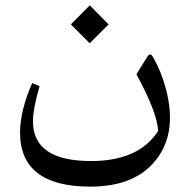

<svg xmlns="http://www.w3.org/2000/svg" viewBox="-20 -465 713 725"><path d="M318.8 -444.8 390.1 -373 318.8 -301.8 247.6 -373ZM326.7 143.1Q504.4 142.1 577.1 29.8Q574.2 -39.1 495.1 -184.6L536.1 -250.5Q547.4 -268.1 557.1 -250.5Q589.4 -194.8 606.9 -127.9Q652.8 47.9 557.6 152.3Q478 239.7 320.8 239.7Q56.2 239.7 55.7 36.1Q55.7 -6.8 68.4 -57.1Q79.6 -101.6 101.6 -151.4L129.4 -139.6Q105 -55.7 104.5 -8.8Q103 144 326.7 143.1Z"/></svg>

Font: Parastoo WOL
Style: WOL
Weight: 400
Foundry: Saber Rastikerdar (saber.rastikerdar@gmail.com)
Version: Version 1.0.0-alpha5